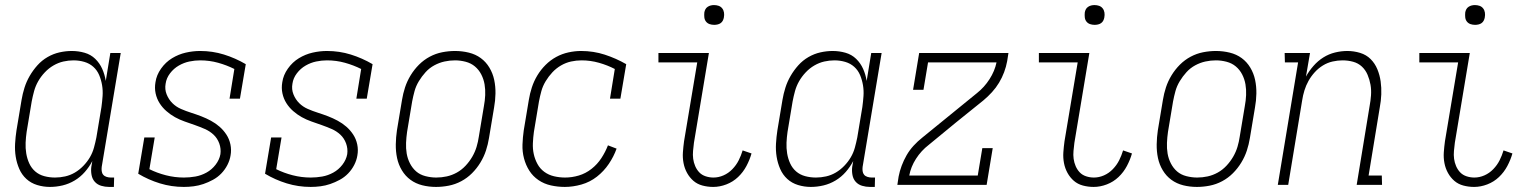

<svg xmlns="http://www.w3.org/2000/svg" viewBox="-20 -729 6040 757"><path d="M177 8Q151 8 126.5 0.5Q102 -7 84 -23.5Q66 -40 56 -63Q46 -86 42 -111Q38 -136 39.5 -162.5Q41 -189 45 -215L65 -335Q69 -359 76.5 -383Q84 -407 97 -429.5Q110 -452 127.5 -471.5Q145 -491 167.5 -504Q190 -517 214.5 -522.5Q239 -528 263 -528Q289 -528 313.5 -521Q338 -514 355.5 -497Q373 -480 383 -457.5Q393 -435 397 -410L415 -520H456L381 -71Q380 -63 381 -54.5Q382 -46 387 -40Q392 -34 400.5 -31.5Q409 -29 417 -29H430L429 8H410Q394 8 379 3.5Q364 -1 354 -12Q344 -23 341 -39Q338 -55 340 -71L344 -94Q332 -71 314.5 -51Q297 -31 274.5 -17.5Q252 -4 227 2Q202 8 177 8ZM197 -29Q217 -29 237 -33.5Q257 -38 275 -48.5Q293 -59 308.5 -75Q324 -91 334.5 -109Q345 -127 350.5 -147Q356 -167 360 -187L380 -307Q383 -329 384.5 -350.5Q386 -372 382.5 -393Q379 -414 371 -433Q363 -452 348 -465.5Q333 -479 312.5 -485Q292 -491 270 -491Q250 -491 230 -486.5Q210 -482 191 -471Q172 -460 156.5 -443.5Q141 -427 130.5 -408.5Q120 -390 114.5 -370Q109 -350 105 -329L85 -209Q82 -188 81 -166.5Q80 -145 83.5 -124Q87 -103 95.5 -84.5Q104 -66 119 -53Q134 -40 154.5 -34.5Q175 -29 197 -29Z M705 8Q656 8 610.5 -6Q565 -20 525 -44L549 -187H590L569 -62Q599 -47 634 -38Q669 -29 705 -29Q728 -29 750.5 -33Q773 -37 794 -48.5Q815 -60 830 -79.5Q845 -99 849 -121Q852 -143 844.5 -163.5Q837 -184 822 -198Q807 -212 787.5 -220.5Q768 -229 748 -236Q728 -243 708 -250Q688 -257 670 -267Q652 -277 636 -291Q620 -305 609 -322.5Q598 -340 593.5 -361Q589 -382 593 -405Q597 -433 615 -458.5Q633 -484 658.5 -499.5Q684 -515 712.5 -521.5Q741 -528 769 -528Q818 -528 863 -514Q908 -500 949 -476L926 -340H885L904 -457Q874 -472 840 -481.5Q806 -491 769 -491Q748 -491 726.5 -486.5Q705 -482 685 -470.5Q665 -459 650.5 -440Q636 -421 633 -399Q629 -377 637 -357Q645 -337 659.5 -322.5Q674 -308 693.5 -299.5Q713 -291 733.5 -284.5Q754 -278 773.5 -270.5Q793 -263 811.5 -253Q830 -243 845.5 -229.5Q861 -216 872.5 -198.5Q884 -181 888.5 -159.5Q893 -138 889 -116Q886 -97 876.5 -78.5Q867 -60 852.5 -45Q838 -30 819.5 -20Q801 -10 782 -3.5Q763 3 743.5 5.5Q724 8 705 8Z M1205 8Q1156 8 1110.5 -6Q1065 -20 1025 -44L1049 -187H1090L1069 -62Q1099 -47 1134 -38Q1169 -29 1205 -29Q1228 -29 1250.5 -33Q1273 -37 1294 -48.5Q1315 -60 1330 -79.5Q1345 -99 1349 -121Q1352 -143 1344.5 -163.5Q1337 -184 1322 -198Q1307 -212 1287.5 -220.5Q1268 -229 1248 -236Q1228 -243 1208 -250Q1188 -257 1170 -267Q1152 -277 1136 -291Q1120 -305 1109 -322.5Q1098 -340 1093.5 -361Q1089 -382 1093 -405Q1097 -433 1115 -458.5Q1133 -484 1158.5 -499.5Q1184 -515 1212.5 -521.5Q1241 -528 1269 -528Q1318 -528 1363 -514Q1408 -500 1449 -476L1426 -340H1385L1404 -457Q1374 -472 1340 -481.5Q1306 -491 1269 -491Q1248 -491 1226.5 -486.5Q1205 -482 1185 -470.5Q1165 -459 1150.5 -440Q1136 -421 1133 -399Q1129 -377 1137 -357Q1145 -337 1159.5 -322.5Q1174 -308 1193.5 -299.5Q1213 -291 1233.5 -284.5Q1254 -278 1273.5 -270.5Q1293 -263 1311.5 -253Q1330 -243 1345.5 -229.5Q1361 -216 1372.5 -198.5Q1384 -181 1388.5 -159.5Q1393 -138 1389 -116Q1386 -97 1376.5 -78.5Q1367 -60 1352.5 -45Q1338 -30 1319.5 -20Q1301 -10 1282 -3.5Q1263 3 1243.5 5.5Q1224 8 1205 8Z M1699 8Q1671 8 1645 1.5Q1619 -5 1598.5 -20Q1578 -35 1564.5 -57.5Q1551 -80 1545.5 -106Q1540 -132 1540.5 -160Q1541 -188 1545 -215L1565 -335Q1569 -360 1577 -384.5Q1585 -409 1599 -432Q1613 -455 1632 -474Q1651 -493 1674.5 -505.5Q1698 -518 1723.5 -523Q1749 -528 1774 -528Q1802 -528 1828.5 -521.5Q1855 -515 1875.5 -500Q1896 -485 1909.5 -462.5Q1923 -440 1928.5 -414Q1934 -388 1933.5 -360Q1933 -332 1928 -305L1908 -185Q1904 -160 1896 -135.5Q1888 -111 1874 -88Q1860 -65 1841 -46Q1822 -27 1798.5 -14.5Q1775 -2 1749.5 3Q1724 8 1699 8ZM1700 -29Q1721 -29 1741.5 -33.5Q1762 -38 1781 -48.5Q1800 -59 1815.5 -75.5Q1831 -92 1842 -111Q1853 -130 1859 -150Q1865 -170 1868 -191L1888 -311Q1892 -332 1893 -354Q1894 -376 1890.5 -396.5Q1887 -417 1877.5 -435.5Q1868 -454 1852.5 -467Q1837 -480 1816 -485.5Q1795 -491 1774 -491Q1753 -491 1732.5 -486.5Q1712 -482 1692.5 -471.5Q1673 -461 1658 -444.5Q1643 -428 1631.5 -409Q1620 -390 1614.5 -370Q1609 -350 1605 -329L1585 -209Q1582 -188 1581 -166Q1580 -144 1583.5 -123.5Q1587 -103 1596.5 -84.5Q1606 -66 1621 -53Q1636 -40 1657.5 -34.5Q1679 -29 1700 -29Z M2207 8Q2179 8 2152 2Q2125 -4 2103 -19Q2081 -34 2067 -56Q2053 -78 2046 -104.5Q2039 -131 2040 -159Q2041 -187 2045 -215L2065 -335Q2069 -360 2077 -384.5Q2085 -409 2098.5 -431.5Q2112 -454 2131 -473Q2150 -492 2173 -504.5Q2196 -517 2221.5 -522.5Q2247 -528 2271 -528Q2320 -528 2364.5 -513.5Q2409 -499 2449 -476L2426 -340H2385L2404 -457Q2375 -472 2341.5 -481.5Q2308 -491 2273 -491Q2252 -491 2231.5 -486.5Q2211 -482 2192 -471Q2173 -460 2158 -444Q2143 -428 2131.5 -409Q2120 -390 2114.5 -370Q2109 -350 2105 -329L2085 -209Q2082 -187 2081 -164.5Q2080 -142 2084.5 -121.5Q2089 -101 2099 -82.5Q2109 -64 2126 -51.5Q2143 -39 2164.5 -34Q2186 -29 2208 -29Q2235 -29 2262 -37Q2289 -45 2312 -63Q2335 -81 2351 -105.5Q2367 -130 2377 -156L2411 -143Q2400 -112 2380.5 -83Q2361 -54 2333.5 -32.5Q2306 -11 2272.5 -1.5Q2239 8 2207 8Z M2792 8Q2770 8 2749.5 2.5Q2729 -3 2714 -16Q2699 -29 2689 -47Q2679 -65 2675 -86Q2671 -107 2672.5 -128.5Q2674 -150 2677 -172L2729 -483H2576V-520H2775L2716 -166Q2714 -150 2712.5 -134Q2711 -118 2713 -103Q2715 -88 2721 -74Q2727 -60 2737 -49.5Q2747 -39 2762 -34Q2777 -29 2793 -29Q2813 -29 2832.5 -37.5Q2852 -46 2867.5 -62Q2883 -78 2892.5 -97Q2902 -116 2908 -136L2943 -124Q2936 -99 2923 -74.5Q2910 -50 2890 -31Q2870 -12 2844 -2Q2818 8 2792 8ZM2796 -631Q2786 -631 2777.5 -634Q2769 -637 2763.5 -644Q2758 -651 2757 -660.5Q2756 -670 2757 -680Q2758 -686 2761 -692Q2764 -698 2770 -702Q2776 -706 2782.5 -707.5Q2789 -709 2795 -709Q2805 -709 2813.5 -706Q2822 -703 2827.5 -696Q2833 -689 2834.5 -679.5Q2836 -670 2834 -660Q2833 -654 2830 -648Q2827 -642 2821.5 -638Q2816 -634 2809 -632.5Q2802 -631 2796 -631Z M3177 8Q3151 8 3126.5 0.5Q3102 -7 3084 -23.5Q3066 -40 3056 -63Q3046 -86 3042 -111Q3038 -136 3039.5 -162.5Q3041 -189 3045 -215L3065 -335Q3069 -359 3076.5 -383Q3084 -407 3097 -429.5Q3110 -452 3127.5 -471.5Q3145 -491 3167.5 -504Q3190 -517 3214.5 -522.5Q3239 -528 3263 -528Q3289 -528 3313.5 -521Q3338 -514 3355.5 -497Q3373 -480 3383 -457.5Q3393 -435 3397 -410L3415 -520H3456L3381 -71Q3380 -63 3381 -54.5Q3382 -46 3387 -40Q3392 -34 3400.5 -31.5Q3409 -29 3417 -29H3430L3429 8H3410Q3394 8 3379 3.5Q3364 -1 3354 -12Q3344 -23 3341 -39Q3338 -55 3340 -71L3344 -94Q3332 -71 3314.5 -51Q3297 -31 3274.5 -17.5Q3252 -4 3227 2Q3202 8 3177 8ZM3197 -29Q3217 -29 3237 -33.5Q3257 -38 3275 -48.5Q3293 -59 3308.5 -75Q3324 -91 3334.5 -109Q3345 -127 3350.5 -147Q3356 -167 3360 -187L3380 -307Q3383 -329 3384.5 -350.5Q3386 -372 3382.5 -393Q3379 -414 3371 -433Q3363 -452 3348 -465.5Q3333 -479 3312.5 -485Q3292 -491 3270 -491Q3250 -491 3230 -486.5Q3210 -482 3191 -471Q3172 -460 3156.5 -443.5Q3141 -427 3130.5 -408.5Q3120 -390 3114.5 -370Q3109 -350 3105 -329L3085 -209Q3082 -188 3081 -166.5Q3080 -145 3083.5 -124Q3087 -103 3095.5 -84.5Q3104 -66 3119 -53Q3134 -40 3154.5 -34.5Q3175 -29 3197 -29Z M3518 0 3523 -33Q3527 -54 3535 -75.5Q3543 -97 3554.5 -117Q3566 -137 3582 -154.5Q3598 -172 3617 -187L3832 -362Q3861 -385 3881.5 -417Q3902 -449 3909 -483H3639L3621 -375H3580L3604 -520H3956L3951 -488Q3947 -466 3939 -444.5Q3931 -423 3919 -403Q3907 -383 3891 -365.5Q3875 -348 3857 -333L3749 -246L3642 -158Q3612 -135 3591.5 -103Q3571 -71 3565 -37H3835L3853 -145H3894L3870 0Z M4292 8Q4270 8 4249.5 2.5Q4229 -3 4214 -16Q4199 -29 4189 -47Q4179 -65 4175 -86Q4171 -107 4172.5 -128.5Q4174 -150 4177 -172L4229 -483H4076V-520H4275L4216 -166Q4214 -150 4212.5 -134Q4211 -118 4213 -103Q4215 -88 4221 -74Q4227 -60 4237 -49.5Q4247 -39 4262 -34Q4277 -29 4293 -29Q4313 -29 4332.5 -37.5Q4352 -46 4367.5 -62Q4383 -78 4392.5 -97Q4402 -116 4408 -136L4443 -124Q4436 -99 4423 -74.5Q4410 -50 4390 -31Q4370 -12 4344 -2Q4318 8 4292 8ZM4296 -631Q4286 -631 4277.5 -634Q4269 -637 4263.5 -644Q4258 -651 4257 -660.5Q4256 -670 4257 -680Q4258 -686 4261 -692Q4264 -698 4270 -702Q4276 -706 4282.5 -707.5Q4289 -709 4295 -709Q4305 -709 4313.5 -706Q4322 -703 4327.5 -696Q4333 -689 4334.5 -679.5Q4336 -670 4334 -660Q4333 -654 4330 -648Q4327 -642 4321.5 -638Q4316 -634 4309 -632.5Q4302 -631 4296 -631Z M4699 8Q4671 8 4645 1.5Q4619 -5 4598.5 -20Q4578 -35 4564.5 -57.5Q4551 -80 4545.5 -106Q4540 -132 4540.5 -160Q4541 -188 4545 -215L4565 -335Q4569 -360 4577 -384.5Q4585 -409 4599 -432Q4613 -455 4632 -474Q4651 -493 4674.5 -505.5Q4698 -518 4723.5 -523Q4749 -528 4774 -528Q4802 -528 4828.5 -521.5Q4855 -515 4875.5 -500Q4896 -485 4909.5 -462.5Q4923 -440 4928.5 -414Q4934 -388 4933.5 -360Q4933 -332 4928 -305L4908 -185Q4904 -160 4896 -135.5Q4888 -111 4874 -88Q4860 -65 4841 -46Q4822 -27 4798.5 -14.5Q4775 -2 4749.5 3Q4724 8 4699 8ZM4700 -29Q4721 -29 4741.5 -33.5Q4762 -38 4781 -48.5Q4800 -59 4815.5 -75.5Q4831 -92 4842 -111Q4853 -130 4859 -150Q4865 -170 4868 -191L4888 -311Q4892 -332 4893 -354Q4894 -376 4890.5 -396.5Q4887 -417 4877.5 -435.5Q4868 -454 4852.5 -467Q4837 -480 4816 -485.5Q4795 -491 4774 -491Q4753 -491 4732.5 -486.5Q4712 -482 4692.5 -471.5Q4673 -461 4658 -444.5Q4643 -428 4631.5 -409Q4620 -390 4614.5 -370Q4609 -350 4605 -329L4585 -209Q4582 -188 4581 -166Q4580 -144 4583.5 -123.5Q4587 -103 4596.5 -84.5Q4606 -66 4621 -53Q4636 -40 4657.5 -34.5Q4679 -29 4700 -29Z M5018 0 5098 -483H5046L5045 -520H5145L5129 -427Q5141 -449 5158.5 -469Q5176 -489 5197.5 -502.5Q5219 -516 5243.5 -522Q5268 -528 5292 -528Q5318 -528 5342.5 -520.5Q5367 -513 5384 -496Q5401 -479 5410.5 -456Q5420 -433 5423.5 -408Q5427 -383 5426 -357Q5425 -331 5420 -305L5376 -37H5428L5429 0H5329L5380 -311Q5384 -332 5385.5 -353.5Q5387 -375 5383.5 -395Q5380 -415 5372 -434Q5364 -453 5349.5 -466.5Q5335 -480 5315 -485.5Q5295 -491 5273 -491Q5254 -491 5234 -486.5Q5214 -482 5196 -471Q5178 -460 5163.5 -444Q5149 -428 5139 -410Q5129 -392 5123 -372.5Q5117 -353 5114 -333L5059 0Z M5792 8Q5770 8 5749.5 2.5Q5729 -3 5714 -16Q5699 -29 5689 -47Q5679 -65 5675 -86Q5671 -107 5672.5 -128.5Q5674 -150 5677 -172L5729 -483H5576V-520H5775L5716 -166Q5714 -150 5712.5 -134Q5711 -118 5713 -103Q5715 -88 5721 -74Q5727 -60 5737 -49.5Q5747 -39 5762 -34Q5777 -29 5793 -29Q5813 -29 5832.5 -37.5Q5852 -46 5867.5 -62Q5883 -78 5892.5 -97Q5902 -116 5908 -136L5943 -124Q5936 -99 5923 -74.5Q5910 -50 5890 -31Q5870 -12 5844 -2Q5818 8 5792 8ZM5796 -631Q5786 -631 5777.5 -634Q5769 -637 5763.5 -644Q5758 -651 5757 -660.5Q5756 -670 5757 -680Q5758 -686 5761 -692Q5764 -698 5770 -702Q5776 -706 5782.5 -707.5Q5789 -709 5795 -709Q5805 -709 5813.5 -706Q5822 -703 5827.5 -696Q5833 -689 5834.5 -679.5Q5836 -670 5834 -660Q5833 -654 5830 -648Q5827 -642 5821.5 -638Q5816 -634 5809 -632.5Q5802 -631 5796 -631Z"/></svg>

Font: Iosevka Curly Slab Extralight
Style: Italic
Weight: 200
Italic angle: -9°
Monospace: yes
Designer: Belleve Invis
Foundry: Belleve Invis
Version: Version 22.1.2; ttfautohint (v1.8.4)